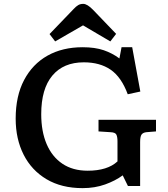

<svg xmlns="http://www.w3.org/2000/svg" viewBox="-20 -958 867 992"><path d="M407 14Q298 14 220.5 -32Q143 -78 102 -159Q61 -240 61 -345Q61 -462 104.5 -544.5Q148 -627 225.5 -670.5Q303 -714 407 -714Q471 -714 516 -698.5Q561 -683 597 -656L608 -714H663L705 -485L640 -471Q607 -560 551.5 -598Q496 -636 413 -636Q308 -636 250.5 -567.5Q193 -499 193 -368Q193 -279 221 -213.5Q249 -148 302.5 -112Q356 -76 433 -76Q535 -76 587 -124V-228Q587 -250 581.5 -262Q576 -274 551 -275L489 -279V-339H786V-279L736 -275Q719 -273 711.5 -263Q704 -253 704 -224V3H641L614 -52Q576 -24 523 -5Q470 14 407 14ZM265 -744 236 -782 361 -912Q373 -925 384 -931.5Q395 -938 410 -938Q431 -938 461 -907L580 -783L550 -744L409 -827Z"/></svg>

Font: Literata 7pt Medium
Style: Regular
Weight: 500
Designer: Latin by Veronika Burian and Jose Scaglione. Greek by Irene Vlachou. Cyrillic by Vera Evstafieva.
Foundry: TypeTogether
Version: Version 3.002